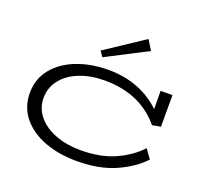

<svg xmlns="http://www.w3.org/2000/svg" viewBox="-166 -1210 1501 1417"><g transform="rotate(20 584.5 -501.0)"><path d="M1079 -182Q1000 -98 874.5 -42.5Q749 13 572 13Q434 13 321.5 -29Q209 -71 143.5 -151.5Q78 -232 78 -342Q78 -453 144 -534Q210 -615 321.5 -657.5Q433 -700 568 -700Q694 -700 799 -659Q904 -618 981 -543L980 -686H1073V-438L1007 -426Q848 -617 568 -617Q458 -617 371 -582.5Q284 -548 235 -485.5Q186 -423 186 -343Q186 -261 237.5 -199.5Q289 -138 377 -105Q465 -72 572 -72Q729 -72 842 -123Q955 -174 1028 -253ZM491 -772 813 -938 765 -1015 462 -814Z"/></g></svg>

Font: BioRhyme Expanded
Style: Regular
Weight: 400
Width: 7
Designer: Aoife Mooney
Foundry: Aoife Mooney Type
Version: Version 1.001